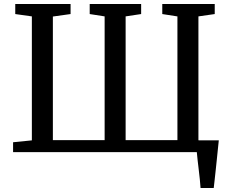

<svg xmlns="http://www.w3.org/2000/svg" viewBox="-20 -763 1153 963"><path d="M985.9 180Q984.6 159.8 982.2 136.2Q979.7 112.6 976.8 88.4Q973.9 64.1 971.3 41.4Q968.6 18.7 967.1 0L936.2 -59H1077.4Q1075.3 -39 1072.8 -14.9Q1070.3 9.2 1067.7 35.1Q1065.1 61 1062.3 86.8Q1059.5 112.6 1056.9 136.5Q1054.4 160.4 1052 180ZM45.6 0V-49.5L139.8 -59V-680.8L56.5 -692.5V-743H334V-692.5L245.2 -680.1V-60H504.8V-680.8L429.9 -692.5V-743H687.9V-692.5L610.1 -680.8V-60H869.9V-680.7L793.9 -692.5V-743H1057V-692.5L975.2 -680.8V-59.6L1067.9 -49.5V0Z"/></svg>

Font: Merriweather 7pt Light
Style: Regular
Weight: 300
Designer: Eben Sorkin
Foundry: Eben Sorkin
Version: Version 2.200;gftools[0.9.31]